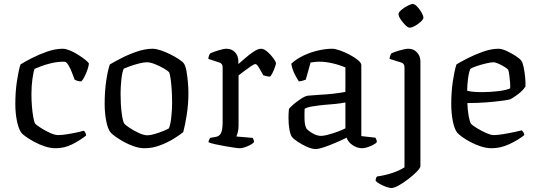

<svg xmlns="http://www.w3.org/2000/svg" viewBox="-20 -745 2698 965"><path d="M260 0Q233 0 204.5 -9.5Q176 -19 151.5 -32.5Q127 -46 109.5 -58.5Q92 -71 87 -78Q73 -98 65 -137.5Q57 -177 57 -222Q57 -283 65 -336.5Q73 -390 83 -421Q103 -434 139 -452.5Q175 -471 216.5 -485.5Q258 -500 296 -500Q310 -500 331 -491.5Q352 -483 372.5 -470Q393 -457 408 -445Q423 -433 427 -426Q426 -414 420 -396Q414 -378 405.5 -361Q397 -344 389 -336Q379 -336 370 -338.5Q361 -341 355 -345Q349 -361 341 -382Q333 -403 323 -419Q313 -435 303 -435Q270 -435 240 -428Q210 -421 187.5 -412.5Q165 -404 154 -399Q148 -384 143 -348.5Q138 -313 138 -272Q138 -241 140.5 -210Q143 -179 147.5 -155Q152 -131 157 -123Q164 -116 185.5 -102Q207 -88 231.5 -77Q256 -66 272 -66Q288 -66 315 -70Q342 -74 367 -79.5Q392 -85 402 -88Q405 -85 408.5 -79Q412 -73 413 -64Q383 -40 343.5 -20Q304 0 260 0Z M707 0Q682 0 655 -9Q628 -18 603.5 -31.5Q579 -45 561 -58Q543 -71 536 -79Q521 -98 513.5 -138.5Q506 -179 506 -223Q506 -284 513.5 -336.5Q521 -389 532 -421Q552 -433 588.5 -452Q625 -471 667.5 -485.5Q710 -500 747 -500Q764 -500 788 -492Q812 -484 836 -472Q860 -460 879 -447.5Q898 -435 905 -425Q913 -412 917.5 -386Q922 -360 924.5 -331Q927 -302 927 -278Q927 -221 918.5 -167.5Q910 -114 901 -81Q884 -67 853.5 -48Q823 -29 784.5 -14.5Q746 0 707 0ZM721 -65Q735 -65 757.5 -71.5Q780 -78 800.5 -86.5Q821 -95 829 -100Q837 -119 841 -156.5Q845 -194 845 -229Q845 -261 843 -293Q841 -325 837.5 -349Q834 -373 830 -382Q825 -388 805 -400Q785 -412 760.5 -422Q736 -432 718 -432Q704 -432 681 -426.5Q658 -421 635.5 -413Q613 -405 602 -400Q594 -383 590 -345Q586 -307 586 -274Q586 -221 591.5 -177.5Q597 -134 605 -123Q611 -116 632 -102Q653 -88 678 -76.5Q703 -65 721 -65Z M1185 0Q1177 0 1156.5 -3Q1136 -6 1110.5 -10.5Q1085 -15 1062 -20Q1039 -25 1028 -30Q1028 -36 1031 -42.5Q1034 -49 1037 -52L1064 -57Q1081 -59 1090 -74.5Q1099 -90 1099 -132V-407Q1099 -426 1082 -431L1027 -449Q1028 -460 1031 -467Q1034 -474 1037 -477Q1052 -484 1078 -492Q1104 -500 1118 -500Q1145 -500 1161.5 -482Q1178 -464 1178 -437V-423Q1191 -434 1212 -452.5Q1233 -471 1255 -485.5Q1277 -500 1292 -500Q1307 -500 1324.5 -484.5Q1342 -469 1354.5 -451.5Q1367 -434 1367 -428Q1367 -420 1358 -397Q1349 -374 1338 -360Q1328 -360 1317.5 -362.5Q1307 -365 1303 -367Q1294 -384 1282.5 -403.5Q1271 -423 1264 -423Q1257 -423 1239 -410.5Q1221 -398 1203 -384.5Q1185 -371 1179 -366V-115Q1179 -94 1175 -79.5Q1171 -65 1168 -59L1250 -52Q1251 -49 1254 -43.5Q1257 -38 1257 -31Q1248 -20 1224 -10Q1200 0 1185 0Z M1566 4Q1548 4 1523 -7Q1498 -18 1476.5 -32.5Q1455 -47 1448 -56Q1440 -66 1435 -92.5Q1430 -119 1430 -152Q1430 -164 1430.5 -174.5Q1431 -185 1432 -195Q1433 -201 1450.5 -216.5Q1468 -232 1489.5 -246.5Q1511 -261 1526 -264Q1535 -265 1552 -266Q1569 -267 1592 -269Q1619 -270 1654 -274Q1689 -278 1716 -283V-406Q1686 -419 1650.5 -427Q1615 -435 1586 -435Q1574 -435 1562.5 -433.5Q1551 -432 1541 -431L1517 -345Q1513 -344 1504.5 -340.5Q1496 -337 1482 -336Q1473 -349 1461 -372.5Q1449 -396 1444 -425Q1470 -449 1506 -466Q1542 -483 1580 -491.5Q1618 -500 1649 -500Q1664 -500 1688.5 -491.5Q1713 -483 1737.5 -470Q1762 -457 1779 -443Q1796 -429 1796 -418V-61L1867 -53Q1868 -50 1871 -44.5Q1874 -39 1874 -31Q1868 -23 1854 -16Q1840 -9 1825 -4.5Q1810 0 1800 0Q1776 0 1753 -15Q1730 -30 1722 -53Q1696 -40 1665.5 -27Q1635 -14 1608.5 -5Q1582 4 1566 4ZM1594 -62Q1606 -62 1629 -68Q1652 -74 1676.5 -83Q1701 -92 1716 -100V-230Q1690 -225 1664 -222.5Q1638 -220 1611 -218Q1580 -215 1551.5 -210.5Q1523 -206 1511 -198Q1510 -175 1510.5 -146.5Q1511 -118 1520 -99Q1530 -87 1552 -74.5Q1574 -62 1594 -62Z M1947 200Q1938 200 1922 194.5Q1906 189 1890.5 180.5Q1875 172 1868 164Q1868 156 1870 150.5Q1872 145 1875 142Q1918 136 1954 123.5Q1990 111 2013 96V-407Q2013 -426 1996 -431L1938 -449Q1939 -460 1942 -467Q1945 -474 1947 -477Q1962 -484 1990 -492Q2018 -500 2033 -500Q2059 -500 2076 -481.5Q2093 -463 2093 -436V90Q2093 99 2075.5 117Q2058 135 2033.5 154Q2009 173 1985 186.5Q1961 200 1947 200ZM2039 -606Q2030 -606 2017 -619Q2004 -632 1993.5 -648Q1983 -664 1983 -674Q1983 -683 1997 -695Q2011 -707 2028.5 -716Q2046 -725 2055 -725Q2064 -725 2076.5 -712Q2089 -699 2098.5 -682.5Q2108 -666 2108 -656Q2108 -648 2095 -636Q2082 -624 2066 -615Q2050 -606 2039 -606Z M2451 0Q2424 0 2395.5 -9.5Q2367 -19 2342 -32.5Q2317 -46 2300 -59Q2283 -72 2278 -78Q2263 -98 2255.5 -138Q2248 -178 2248 -222Q2248 -283 2256 -336.5Q2264 -390 2274 -421Q2293 -433 2329 -451.5Q2365 -470 2407 -485Q2449 -500 2486 -500Q2502 -500 2526 -489Q2550 -478 2571.5 -464Q2593 -450 2601 -439Q2607 -430 2612 -406.5Q2617 -383 2619.5 -356Q2622 -329 2621 -310Q2607 -289 2583 -271Q2559 -253 2545 -246Q2535 -243 2502.5 -238.5Q2470 -234 2424.5 -230.5Q2379 -227 2329 -227Q2330 -192 2335.5 -162Q2341 -132 2347 -123Q2354 -115 2376 -101.5Q2398 -88 2422.5 -77Q2447 -66 2463 -66Q2479 -66 2507.5 -70.5Q2536 -75 2563.5 -81Q2591 -87 2603 -90Q2606 -87 2610.5 -80Q2615 -73 2615 -66Q2584 -41 2540 -20.5Q2496 0 2451 0ZM2405 -282Q2444 -282 2485 -287Q2526 -292 2544 -301Q2545 -314 2543.5 -333Q2542 -352 2539.5 -369.5Q2537 -387 2534 -395Q2531 -399 2517 -408Q2503 -417 2486.5 -424.5Q2470 -432 2459 -432Q2448 -432 2424 -426.5Q2400 -421 2376.5 -413Q2353 -405 2344 -399Q2336 -380 2332 -347Q2328 -314 2328 -289Q2340 -285 2361.5 -283.5Q2383 -282 2405 -282Z"/></svg>

Font: Texturina Light
Style: Regular
Weight: 300
Designer: Guillermo Torres Carreño
Foundry: Omnibus-Type
Version: Version 1.002; ttfautohint (v1.8.3)